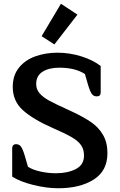

<svg xmlns="http://www.w3.org/2000/svg" viewBox="-20 -990 638 1024"><path d="M202 -797 305 -970 393 -912 270 -753ZM45 -48V-200Q45 -209 50 -215Q55 -221 66 -221Q82 -221 91.5 -208.5Q101 -196 112 -160L129 -101Q152 -85 194 -75.5Q236 -66 278 -66Q341 -66 384.5 -88.5Q428 -111 428 -160Q428 -193 412.5 -215.5Q397 -238 363 -258Q329 -278 262 -307Q159 -352 103.5 -401Q48 -450 48 -527Q48 -588 81 -629Q114 -670 168.5 -689.5Q223 -709 286 -709Q351 -709 413.5 -689.5Q476 -670 517 -638V-497Q517 -476 496 -476Q480 -476 470.5 -488Q461 -500 450 -536L433 -595Q382 -629 296 -629Q241 -629 207 -607.5Q173 -586 173 -542Q173 -513 191.5 -492Q210 -471 242 -453.5Q274 -436 338 -407L364 -395Q426 -366 466 -338.5Q506 -311 529.5 -270.5Q553 -230 553 -173Q553 -79 480 -32.5Q407 14 290 14Q229 14 158 -3.5Q87 -21 45 -48Z"/></svg>

Font: Maitree SemiBold
Style: Regular
Weight: 600
Designer: CadsonDemak Team
Foundry: CadsonDemak
Version: Version 1.001